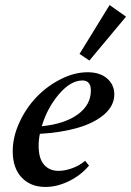

<svg xmlns="http://www.w3.org/2000/svg" viewBox="-20 -721 514 752"><path d="M330.1 -483.9 291.5 -509.8 409.2 -701.2 473.6 -655.8ZM157.7 11.2Q99.6 11.2 64.7 -25.9Q29.8 -63 29.8 -128.9Q29.8 -184.1 55.7 -240.7Q81.5 -297.4 122.6 -340.3Q163.6 -383.3 217.3 -410.6Q271 -438 323.2 -438Q372.1 -438 399.9 -413.3Q427.7 -388.7 427.7 -351.6Q427.7 -307.6 389.2 -273.7Q350.6 -239.7 285.4 -220.7Q220.2 -201.7 136.2 -196.8Q131.3 -173.8 131.3 -149.4Q131.3 -100.6 152.3 -76.2Q173.3 -51.8 209.5 -51.8Q233.4 -51.8 262 -61.8Q290.5 -71.8 313.5 -91.3L328.6 -72.3Q296.4 -34.2 250 -11.5Q203.6 11.2 157.7 11.2ZM302.7 -405.8Q256.8 -405.8 210.9 -352.1Q165 -298.3 143.6 -226.6Q232.9 -235.4 284.4 -272.7Q335.9 -310.1 335.9 -366.2Q335.9 -405.8 302.7 -405.8Z"/></svg>

Font: Elstob 14pt SemiBold
Style: Italic
Weight: 600
Italic angle: -20°
Designer: Peter S. Baker
Version: Version 1.015